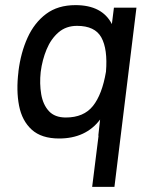

<svg xmlns="http://www.w3.org/2000/svg" viewBox="-20 -530 585 750"><path d="M340 200 365 0H364L371 -63Q315 11 211 11Q142 11 104 -23.5Q66 -58 54.5 -117Q43 -176 52 -249V-250V-251Q61 -324 87.5 -382.5Q114 -441 160 -475.5Q206 -510 275 -510Q379 -510 417 -436L425 -500H513L427 200ZM281 -429Q238 -429 208.5 -403.5Q179 -378 162 -337Q145 -296 139 -249Q134 -203 141 -162Q148 -121 171 -96Q194 -71 237 -71Q307 -71 343 -116Q379 -161 394 -250Q401 -338 376 -383.5Q351 -429 281 -429Z"/></svg>

Font: Haskoy Medium
Style: Italic
Weight: 500
Designer: Ertekin Erdin
Foundry: Ertekin Erdin
Version: Version 2.000; ttfautohint (v1.8.4.7-5d5b)